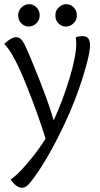

<svg xmlns="http://www.w3.org/2000/svg" viewBox="-20 -648 481 919"><path d="M348 -574.5Q348 -552 332 -536.5Q316 -521 295.5 -521Q275 -521 260 -536Q245 -551 245 -574Q245 -597 261 -612.5Q277 -628 297.5 -628Q318 -628 333 -612.5Q348 -597 348 -574.5ZM170 -574.5Q170 -552 154 -536.5Q138 -521 117.5 -521Q97 -521 82 -536Q67 -551 67 -574Q67 -597 83 -612.5Q99 -628 119.5 -628Q140 -628 155 -612.5Q170 -597 170 -574.5ZM376 -475Q411 -475 411 -431.5Q411 -388 375.5 -275.5Q340 -163 291 -59Q203 128 125 225Q105 251 86 251Q58 251 31 211Q61 192 111 133.5Q161 75 198 16Q163 -100 103 -248.5Q43 -397 0 -438Q35 -470 57.5 -470Q80 -470 96 -438Q120 -390 167 -270.5Q214 -151 237 -72Q280 -165 312.5 -272Q345 -379 345 -441Q345 -446 343 -470Q358 -475 376 -475Z"/></svg>

Font: Overlock
Style: Regular
Weight: 400
Designer: Dario Muhafara
Foundry: Dario Manuel Muhafara
Version: Version 1.001